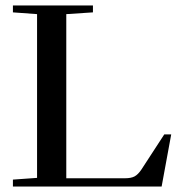

<svg xmlns="http://www.w3.org/2000/svg" viewBox="-20 -683 662 703"><path d="M27.3 0V-25.4L115.7 -31.7V-631.3L27.3 -637.7V-663.1H320.3V-637.7L222.7 -631.3V-30.3H437.5Q460 -30.3 472.7 -37.1Q485.4 -43.9 497.6 -62L581.5 -190.9H606.9L571.8 0Z"/></svg>

Font: Elstob 18pt Medium
Style: Regular
Weight: 500
Designer: Peter S. Baker
Version: Version 1.015